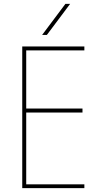

<svg xmlns="http://www.w3.org/2000/svg" viewBox="-20 -970 540 990"><path d="M221.7 -790H197.3L317.4 -950.2H341.8ZM115.2 -710V-410.2H405.3V-389.6H115.2V-19.5H415V0H94.7V-730.5H415V-710Z"/></svg>

Font: Mgen+ 1m thin
Style: Regular
Weight: 100
Designer: [Source Han Sans]
Ryoko NISHIZUKA  (kana & ideographs); Paul D. Hunt (Latin, Greek & Cyrillic); Wenlong ZHANG  (bopomofo
Version: Version 1.059.20150602